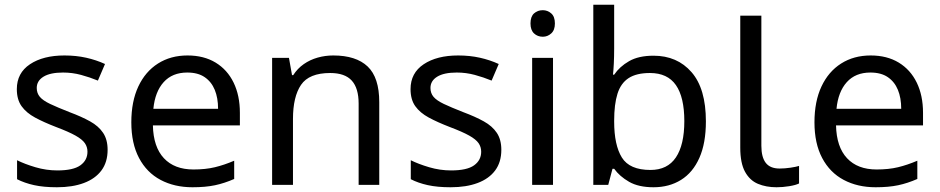

<svg xmlns="http://www.w3.org/2000/svg" viewBox="-20 -780 3965 810"><path d="M434 -148Q434 -96 408 -61Q382 -26 334 -8Q286 10 220 10Q164 10 123.5 1Q83 -8 52 -24V-104Q84 -88 129.5 -74.5Q175 -61 222 -61Q289 -61 319 -82.5Q349 -104 349 -140Q349 -160 338 -176Q327 -192 298.5 -208Q270 -224 217 -244Q165 -264 128 -284Q91 -304 71 -332Q51 -360 51 -404Q51 -472 106.5 -509Q162 -546 252 -546Q301 -546 343.5 -536.5Q386 -527 423 -510L393 -440Q359 -454 322 -464Q285 -474 246 -474Q192 -474 163.5 -456.5Q135 -439 135 -409Q135 -387 148 -371.5Q161 -356 191.5 -341.5Q222 -327 273 -307Q324 -288 360 -268Q396 -248 415 -219.5Q434 -191 434 -148Z M771 -546Q840 -546 889.5 -516Q939 -486 965.5 -431.5Q992 -377 992 -304V-251H625Q627 -160 671.5 -112.5Q716 -65 796 -65Q847 -65 886.5 -74.5Q926 -84 968 -102V-25Q927 -7 887 1.5Q847 10 792 10Q716 10 657.5 -21Q599 -52 566.5 -113.5Q534 -175 534 -264Q534 -352 563.5 -415Q593 -478 646.5 -512Q700 -546 771 -546ZM770 -474Q707 -474 670.5 -433.5Q634 -393 627 -321H900Q900 -367 886 -401Q872 -435 843.5 -454.5Q815 -474 770 -474Z M1386 -546Q1482 -546 1531 -499.5Q1580 -453 1580 -349V0H1493V-343Q1493 -408 1464 -440Q1435 -472 1373 -472Q1284 -472 1250 -422Q1216 -372 1216 -278V0H1128V-536H1199L1212 -463H1217Q1235 -491 1261.5 -509.5Q1288 -528 1320 -537Q1352 -546 1386 -546Z M2095 -148Q2095 -96 2069 -61Q2043 -26 1995 -8Q1947 10 1881 10Q1825 10 1784.5 1Q1744 -8 1713 -24V-104Q1745 -88 1790.5 -74.5Q1836 -61 1883 -61Q1950 -61 1980 -82.5Q2010 -104 2010 -140Q2010 -160 1999 -176Q1988 -192 1959.5 -208Q1931 -224 1878 -244Q1826 -264 1789 -284Q1752 -304 1732 -332Q1712 -360 1712 -404Q1712 -472 1767.5 -509Q1823 -546 1913 -546Q1962 -546 2004.5 -536.5Q2047 -527 2084 -510L2054 -440Q2020 -454 1983 -464Q1946 -474 1907 -474Q1853 -474 1824.5 -456.5Q1796 -439 1796 -409Q1796 -387 1809 -371.5Q1822 -356 1852.5 -341.5Q1883 -327 1934 -307Q1985 -288 2021 -268Q2057 -248 2076 -219.5Q2095 -191 2095 -148Z M2313 -536V0H2225V-536ZM2270 -737Q2290 -737 2305.5 -723.5Q2321 -710 2321 -681Q2321 -653 2305.5 -639Q2290 -625 2270 -625Q2248 -625 2233 -639Q2218 -653 2218 -681Q2218 -710 2233 -723.5Q2248 -737 2270 -737Z M2571 -575Q2571 -541 2569.5 -511.5Q2568 -482 2566 -465H2571Q2594 -499 2634 -522Q2674 -545 2737 -545Q2837 -545 2897.5 -475.5Q2958 -406 2958 -268Q2958 -176 2930.5 -114Q2903 -52 2853 -21Q2803 10 2737 10Q2674 10 2634 -13Q2594 -36 2571 -68H2564L2546 0H2483V-760H2571ZM2722 -472Q2665 -472 2632 -450.5Q2599 -429 2585 -384.5Q2571 -340 2571 -271V-267Q2571 -168 2603.5 -115.5Q2636 -63 2724 -63Q2796 -63 2831.5 -116Q2867 -169 2867 -269Q2867 -370 2831.5 -421Q2796 -472 2722 -472Z M3256 10Q3212 10 3177.5 -4.5Q3143 -19 3123 -55.5Q3103 -92 3103 -157V-714H3192V-165Q3192 -117 3210.5 -93Q3229 -69 3269 -69Q3291 -69 3314.5 -72.5Q3338 -76 3351 -80V-6Q3337 1 3309.5 5.5Q3282 10 3256 10Z M3653 -546Q3722 -546 3771.5 -516Q3821 -486 3847.5 -431.5Q3874 -377 3874 -304V-251H3507Q3509 -160 3553.5 -112.5Q3598 -65 3678 -65Q3729 -65 3768.5 -74.5Q3808 -84 3850 -102V-25Q3809 -7 3769 1.5Q3729 10 3674 10Q3598 10 3539.5 -21Q3481 -52 3448.5 -113.5Q3416 -175 3416 -264Q3416 -352 3445.5 -415Q3475 -478 3528.5 -512Q3582 -546 3653 -546ZM3652 -474Q3589 -474 3552.5 -433.5Q3516 -393 3509 -321H3782Q3782 -367 3768 -401Q3754 -435 3725.5 -454.5Q3697 -474 3652 -474Z"/></svg>

Font: ukorean85
Style: Book
Weight: 400
Designer: Jelle Bosma - Monotype Design Team
Foundry: Monotype Imaging Inc.
Version: Version 2.003